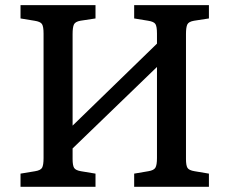

<svg xmlns="http://www.w3.org/2000/svg" viewBox="-20 -720 885 740"><path d="M59.1 0V-50.8L115.2 -60.1Q136.7 -63.5 142.3 -73.7Q147.9 -84 147.9 -110.8V-590.8Q147.9 -617.7 141.8 -627.2Q135.7 -636.7 112.8 -640.1L59.1 -648.9V-700.2H348.1V-648.9L290 -640.1Q270.5 -636.7 265.1 -626Q259.8 -615.2 259.8 -588.9V-235.8L585 -551.8V-590.8Q585 -617.7 579.1 -627.2Q573.2 -636.7 550.8 -640.1L497.1 -648.9V-700.2H785.2V-648.9L728 -640.1Q707.5 -636.7 702.1 -626Q696.8 -615.2 696.8 -588.9V-106.9Q696.8 -82.5 702.6 -73Q708.5 -63.5 730 -60.1L785.2 -50.8V0H497.1V-50.8L551.8 -60.1Q573.2 -63.5 579.1 -74Q585 -84.5 585 -110.8V-461.9L259.8 -147.9V-106.9Q259.8 -82.5 265.6 -73Q271.5 -63.5 292 -60.1L348.1 -50.8V0Z"/></svg>

Font: Literata Book Medium
Style: Regular
Weight: 500
Designer: Latin by Veronika Burian and Jose Scaglione. Greek by Irene Vlachou. Cyrillic by Vera Evstafieva
Foundry: TypeTogether
Version: Version 2.003;PS 002.003;hotconv 1.0.88;makeotf.lib2.5.64775